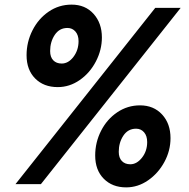

<svg xmlns="http://www.w3.org/2000/svg" viewBox="-20 -797 818 831"><path d="M95 -558Q95 -615 120.5 -665.5Q146 -716 190.5 -746.5Q235 -777 290 -777Q349 -777 385 -737Q421 -697 421 -635Q421 -581 395 -531Q369 -481 325 -450.5Q281 -420 230 -420Q169 -420 132 -457.5Q95 -495 95 -558ZM157 0H47L652 -763H762ZM320 -619Q320 -645 306.5 -660.5Q293 -676 272 -676Q237 -676 217 -646Q197 -616 197 -576Q197 -550 210.5 -536Q224 -522 247 -522Q276 -522 298 -551Q320 -580 320 -619ZM392 -124Q392 -181 417.5 -231Q443 -281 487.5 -311Q532 -341 586 -341Q645 -341 681.5 -301.5Q718 -262 718 -199Q718 -145 691.5 -96Q665 -47 621 -16.5Q577 14 526 14Q466 14 429 -23.5Q392 -61 392 -124ZM617 -182Q617 -209 603.5 -224.5Q590 -240 569 -240Q534 -240 514 -210Q494 -180 494 -140Q494 -114 507.5 -100Q521 -86 544 -86Q572 -86 594.5 -114.5Q617 -143 617 -182Z"/></svg>

Font: Open Sauce One
Style: Bold Italic
Weight: 700
Italic angle: -10°
Designer: Alfredo Marco Pradil
Foundry: Creative Sauce Fz LLC
Version: Version 1.477